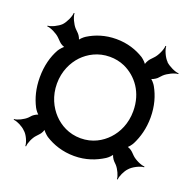

<svg xmlns="http://www.w3.org/2000/svg" viewBox="-124 -777 942 946"><g transform="rotate(20 346.5 -304.0)"><path d="M638 -297C638 -357 623 -407 600 -448C595 -458 578 -478 570 -480L569 -476C577 -474 596 -485 604 -492L623 -512C640 -528 675 -545 693 -545V-549C675 -549 640 -566 623 -582V-583C606 -599 590 -636 590 -654H586C586 -636 570 -599 553 -582L537 -565C529 -556 519 -537 521 -529H524C523 -538 504 -555 494 -562C455 -586 407 -603 348 -603C289 -603 241 -586 202 -562C192 -556 173 -539 172 -531L176 -530C177 -538 167 -557 159 -565L142 -582C126 -599 110 -634 110 -652H106C106 -634 90 -599 74 -582C58 -566 23 -549 6 -549V-545C23 -545 58 -528 74 -512L91 -495C98 -487 117 -476 126 -478L125 -482C117 -480 100 -460 94 -450C71 -409 57 -358 57 -297C57 -239 70 -191 91 -150C96 -140 111 -120 119 -118L120 -122C112 -124 94 -113 86 -106L73 -92C57 -76 24 -60 8 -60V-56C24 -56 57 -40 72 -24C90 -10 106 27 106 46H110C110 29 124 -4 140 -20L151 -32C160 -40 170 -60 168 -69L164 -68C166 -59 185 -41 195 -34C236 -8 287 10 348 10C409 10 459 -9 500 -35C510 -41 529 -59 530 -68L526 -69C525 -60 535 -41 544 -32L556 -20C571 -4 586 29 586 45H590C590 29 605 -4 620 -19C635 -37 673 -56 692 -56V-60C675 -60 640 -76 624 -92L609 -107C601 -115 583 -125 575 -123L576 -119C584 -121 599 -141 604 -151C624 -191 638 -239 638 -297ZM147 -297C147 -362 173 -414 206 -449C238 -482 286 -510 348 -510C375 -510 401 -505 426 -494C494 -463 547 -395 547 -297C547 -232 522 -180 489 -145C457 -111 410 -83 348 -83C286 -83 238 -111 206 -145C173 -180 147 -232 147 -297Z"/></g></svg>

Font: Asimov
Style: Edge
Weight: 500
Designer: Google
Version: Version 2.000980: 2014